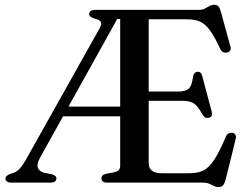

<svg xmlns="http://www.w3.org/2000/svg" viewBox="-20 -740 1006 778"><path d="M510.5 -700 500.5 -663H455L142.5 -101.5Q128.5 -75.5 133.2 -60.8Q138 -46 158.5 -40L190 -34Q198.5 -31 203.5 -27.2Q208.5 -23.5 208.5 -17Q208.5 -9.5 202.8 -4.8Q197 0 185 0H25Q13.5 0 7.8 -4.8Q2 -9.5 2 -17Q2 -26.5 19 -34.5L36 -40Q50.5 -45.5 62 -59Q73.5 -72.5 87 -96.5L384 -626Q393.5 -643 388.2 -651.5Q383 -660 365.5 -664Q353.5 -667.5 347.5 -672Q341.5 -676.5 341.5 -683Q341.5 -691 347.5 -695.5Q353.5 -700 365.5 -700ZM218 -308H494L497 -268.5H213.5ZM540 -369H701Q732.5 -369 745.2 -381.2Q758 -393.5 762 -429Q765.5 -447.5 780 -449Q795 -450.5 799.5 -432L838 -287Q843 -267.5 827.5 -263Q811.5 -258.5 802 -273.5Q789 -297.5 777.8 -310Q766.5 -322.5 752.8 -327Q739 -331.5 718.5 -331.5H540ZM467 -67.5V-700H784.5Q800 -700 810 -705.2Q820 -710.5 828.8 -715.5Q837.5 -720.5 848 -720.5Q859 -720.5 864.8 -714.5Q870.5 -708.5 874.5 -694L913.5 -552Q916.5 -542.5 913.2 -536.2Q910 -530 902 -527.5Q892.5 -525 884.8 -528.5Q877 -532 872.5 -542Q854.5 -580.5 839.2 -604.5Q824 -628.5 808.5 -641Q793 -653.5 774.8 -657.8Q756.5 -662 732.5 -662H582.5V-80Q582.5 -59 595.5 -48.5Q608.5 -38 635.5 -38H748.5Q780.5 -38 803.2 -48.8Q826 -59.5 847.5 -91.8Q869 -124 896 -188Q900 -196.5 906.2 -199.8Q912.5 -203 920.5 -202Q929.5 -201 933.8 -194.2Q938 -187.5 935 -176.5L893.5 -9Q889.5 5 883.2 11.5Q877 18 865 18Q855.5 18 846.8 13.5Q838 9 827.8 4.5Q817.5 0 802 0H413.5Q402 0 396.5 -4.8Q391 -9.5 391 -17Q391 -31 408.5 -35.5L443 -42Q454.5 -44.5 460.8 -50.8Q467 -57 467 -67.5Z"/></svg>

Font: Fraunces 28pt
Style: Regular
Weight: 400
Version: Version 1.000;[b76b70a41]